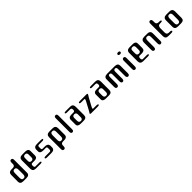

<svg xmlns="http://www.w3.org/2000/svg" viewBox="418 -1964 3598 3598"><g transform="rotate(-45 2216.5 -165.5)"><path d="M157 -312Q214 -312 214 -365V-399Q214 -450 249 -450Q286 -450 286 -404V-66Q286 -30 266.5 -14Q247 2 209 2H126Q86 2 66 -14.5Q46 -31 46 -69L47 -244Q47 -311 125 -312ZM119 -94Q119 -32 159 -32H172Q214 -32 214 -93V-211Q214 -277 175 -277H160Q120 -277 120 -216Z M481 -34H582Q620 -34 620 -16Q620 0 584 0H459Q381 0 381 -73V-294Q381 -366 461 -366H544Q581 -366 600.5 -350.5Q620 -335 620 -306V-191Q620 -154 600.5 -138Q581 -122 544 -122H483Q453 -122 453 -77Q453 -34 481 -34ZM453 -282V-207Q453 -157 502 -157Q548 -157 548 -207V-282Q548 -332 502 -332Q453 -332 453 -282Z M862 -142H797Q714 -142 714 -199V-241Q714 -312 794 -312H906Q944 -312 944 -296Q944 -277 904 -277H815Q786 -277 786 -244V-200Q786 -174 815 -174H872Q948 -174 954 -112V-72Q954 0 875 0H751Q714 0 714 -19Q714 -37 754 -37H862Q891 -37 891 -69V-114Q891 -142 862 -142Z M1216 -96V-217Q1216 -277 1174 -277H1161Q1121 -277 1121 -213V-95Q1121 -34 1162 -34H1176Q1216 -34 1216 -96ZM1048 -242Q1048 -275 1067.5 -293.5Q1087 -312 1127 -312H1212Q1249 -312 1268.5 -293.5Q1288 -275 1288 -242V-70Q1288 -32 1268.5 -16Q1249 0 1212 0H1180Q1122 0 1122 52V70Q1122 122 1086 122Q1048 122 1048 75Z M1424 5Q1388 5 1388 -43V-402Q1388 -448 1424 -448Q1459 -448 1459 -402V-43Q1459 5 1424 5Z M1699 -331H1614Q1576 -331 1576 -349Q1576 -366 1612 -366H1731Q1805 -366 1805 -290V-72Q1805 0 1731 0H1647Q1566 0 1566 -59V-189Q1566 -214 1585 -229.5Q1604 -245 1644 -245H1697Q1733 -245 1733 -281V-291Q1733 -331 1699 -331ZM1637 -162V-86Q1637 -34 1686 -34Q1733 -34 1733 -86V-162Q1733 -211 1686 -211Q1637 -211 1637 -162Z M2021 -92Q2012 -74 2006.5 -62.5Q2001 -51 2002 -45Q2002 -35 2013 -35H2096Q2138 -35 2138 -17Q2138 0 2101 0H1923Q1899 0 1899 -14V-16Q1902 -20 1910 -34.5Q1918 -49 1933 -73L2012 -221Q2030 -252 2030 -266Q2030 -277 2021 -277H1942Q1899 -277 1899 -296Q1899 -313 1936 -313H2111Q2135 -313 2135 -299V-298Q2132 -290 2124.5 -276.5Q2117 -263 2103 -243Z M2367 -331H2282Q2244 -331 2244 -349Q2244 -366 2280 -366H2399Q2473 -366 2473 -290V-72Q2473 0 2399 0H2315Q2234 0 2234 -59V-189Q2234 -214 2253 -229.5Q2272 -245 2312 -245H2365Q2401 -245 2401 -281V-291Q2401 -331 2367 -331ZM2305 -162V-86Q2305 -34 2354 -34Q2401 -34 2401 -86V-162Q2401 -211 2354 -211Q2305 -211 2305 -162Z M2794 -232V-50Q2794 3 2758 3Q2721 3 2721 -50V-232Q2721 -277 2683 -277Q2652 -277 2652 -232V-50Q2652 3 2614 3Q2577 3 2577 -43V-243Q2577 -312 2658 -312H2863Q2940 -310 2940 -244V-45Q2940 3 2903 3Q2866 3 2866 -50V-232Q2866 -277 2831 -277Q2794 -277 2794 -232Z M3089 -399Q3051 -399 3051 -426Q3051 -453 3089 -453Q3125 -453 3125 -426Q3125 -399 3089 -399ZM3089 4Q3052 4 3052 -42V-263Q3052 -310 3089 -310Q3124 -310 3124 -265V-43Q3124 4 3089 4Z M3327 -34H3428Q3466 -34 3466 -16Q3466 0 3430 0H3305Q3227 0 3227 -73V-294Q3227 -366 3307 -366H3390Q3427 -366 3446.5 -350.5Q3466 -335 3466 -306V-191Q3466 -154 3446.5 -138Q3427 -122 3390 -122H3329Q3299 -122 3299 -77Q3299 -34 3327 -34ZM3299 -282V-207Q3299 -157 3348 -157Q3394 -157 3394 -207V-282Q3394 -332 3348 -332Q3299 -332 3299 -282Z M3728 -220Q3728 -276 3686 -276H3673Q3633 -276 3633 -216V-49Q3633 4 3598 4Q3560 4 3560 -42V-242Q3560 -274 3579.5 -293Q3599 -312 3639 -312H3724Q3761 -312 3780.5 -293.5Q3800 -275 3800 -243V-44Q3800 4 3763 4Q3728 4 3728 -49Z M3932 -450Q3967 -450 3967 -398V-365Q3967 -312 4025 -312H4044Q4084 -312 4084 -295Q4084 -277 4044 -277H4025Q3967 -277 3967 -207V-97Q3967 -38 4024 -38H4048Q4087 -38 4087 -19Q4087 0 4051 0H3968Q3895 0 3895 -73V-403Q3895 -450 3932 -450Z M4385 -69Q4385 -32 4365.5 -16Q4346 0 4309 0H4226Q4146 0 4146 -69V-242Q4146 -274 4165 -293Q4184 -312 4224 -312H4309Q4346 -312 4365.5 -293Q4385 -274 4385 -241ZM4313 -95V-217Q4313 -276 4271 -276H4258Q4219 -276 4219 -212V-94Q4219 -34 4259 -34H4274Q4313 -34 4313 -95Z"/></g></svg>

Font: Cute Font
Style: Regular
Weight: 400
Designer: TypoDesign Lab.inc.
Foundry: TypoDesign Lab.inc.
Version: Version 1.00